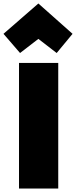

<svg xmlns="http://www.w3.org/2000/svg" viewBox="-58 -1066 436 1101"><path d="M276 15H51V-705H276ZM162 -843 57 -762 -38 -872 162 -1046 358 -872 267 -762Z"/></svg>

Font: Repo
Style: ExtraBlack
Weight: 1000
Designer: Stefan Peev
Foundry: Context Ltd
Version: Version 001.000